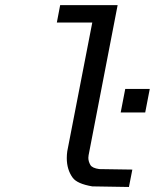

<svg xmlns="http://www.w3.org/2000/svg" viewBox="-20 -745 640 765"><path d="M375.5 -71.3 507.3 -69.3 493.7 0 347.7 -2.4Q287.1 -12.7 269.5 -37.1Q246.1 -69.3 246.1 -115.2Q246.1 -128.4 248 -142.1L347.7 -655.3H206.5L219.7 -724.6H448.7L333 -126.5Q332 -121.1 332 -116.2Q332 -101.6 340.3 -87.4Q347.7 -75.2 375.5 -71.3ZM377.9 -69.3ZM333 -126.5ZM349.1 0ZM460.9 -296.9 479 -390.6H576.7L558.6 -296.9Z"/></svg>

Font: Liberation Mono
Style: Italic
Weight: 400
Italic angle: -12°
Monospace: yes
Designer: Steve Matteson
Foundry: Ascender Corporation
Version: Version 2.1.5